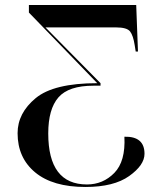

<svg xmlns="http://www.w3.org/2000/svg" viewBox="-20 -734 658 764"><path d="M320 10Q433 10 494 -33.5Q555 -77 555 -122Q555 -192 475 -190Q480 -92 435 -46Q390 0 326 0Q172 0 172 -203Q172 -300 212.5 -346.5Q253 -393 352 -393H380V-403L161 -625H441Q485 -625 497.5 -609Q510 -593 516 -554L520 -529H529L522 -714H95V-684L367 -403Q194 -403 122 -343.5Q50 -284 50 -204Q50 -106 120 -48Q190 10 320 10Z"/></svg>

Font: Noto Serif Display Semi
Style: Regular
Weight: 600
Designer: Monotype Design Team
Foundry: Monotype Imaging Inc.
Version: Version 1.900